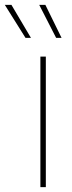

<svg xmlns="http://www.w3.org/2000/svg" viewBox="-77 -773 299 793"><path d="M89.8 0V-539.1H112.3V0ZM154.8 -616.7 85 -752.9H110.4L177.2 -616.7ZM28.3 -616.7 -57.1 -752.9H-29.8L50.8 -616.7Z"/></svg>

Font: Inter 18pt Thin
Style: Regular
Weight: 250
Designer: Rasmus Andersson
Foundry: rsms
Version: Version 4.001;git-66647c0bb